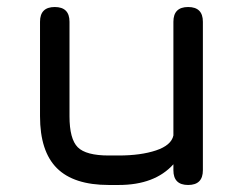

<svg xmlns="http://www.w3.org/2000/svg" viewBox="-20 -527 702 547"><path d="M94 -465Q94 -507 136 -507Q178 -507 178 -465V-196Q178 -131 201.5 -107.5Q225 -84 290 -84H318Q381 -84 424.5 -98.5Q468 -113 474 -141V-465Q474 -507 516 -507Q558 -507 558 -465V-42Q558 0 516 0Q474 0 474 -42V-59Q421 0 318 0H290Q190 0 142 -48Q94 -96 94 -196Z"/></svg>

Font: Jura
Style: Bold
Weight: 700
Designer: Daniel Johnson, Alexei Vanyashin
Foundry: Daniel Johnson
Version: Version 5.103